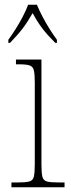

<svg xmlns="http://www.w3.org/2000/svg" viewBox="-20 -786 298 806"><path d="M28 0V-20H53Q87 -20 102.5 -24Q118 -28 122 -44Q126 -60 126 -95V-440Q126 -475 122 -491Q118 -507 104 -511.5Q90 -516 61 -516H47V-536H154V-95Q154 -60 158 -44Q162 -28 177.5 -24Q193 -20 228 -20H251V0ZM15 -619Q29 -638 45.5 -664Q62 -690 76 -717Q90 -744 98 -766H135Q144 -744 158 -717Q172 -690 188.5 -664Q205 -638 219 -619V-606H212Q178 -640 157.5 -667Q137 -694 117 -731Q96 -694 75.5 -667Q55 -640 22 -606H15Z"/></svg>

Font: Noto Serif Tamil SemiCondensed Thin
Style: Italic
Weight: 100
Width: 4
Italic angle: -12°
Designer: Indian Type Foundry, Tom Grace, and the Monotype Design Team
Foundry: Monotype Imaging Inc.
Version: Version 2.003; ttfautohint (v1.8.4.7-5d5b)